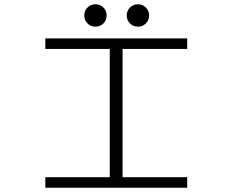

<svg xmlns="http://www.w3.org/2000/svg" viewBox="-20 -880 1090 900"><path d="M464.8 -770.2Q449.5 -755 427.5 -755Q405.5 -755 390.2 -770.2Q375 -785.5 375 -807.5Q375 -829.5 390.2 -844.8Q405.5 -860 427.5 -860Q449.5 -860 464.8 -844.8Q480 -829.5 480 -807.5Q480 -785.5 464.8 -770.2ZM663.8 -770.2Q648.5 -755 626.5 -755Q604.5 -755 589.2 -770.2Q574 -785.5 574 -807.5Q574 -829.5 589.2 -844.8Q604.5 -860 626.5 -860Q648.5 -860 663.8 -844.8Q679 -829.5 679 -807.5Q679 -785.5 663.8 -770.2ZM857.5 -650.5H554.5V-49.5H857.5V0H192.5V-49.5H494.5V-650.5H192.5V-700H857.5Z"/></svg>

Font: League Mono Extended UltraLight
Style: Regular
Weight: 200
Width: 9
Designer: Tyler Finck
Foundry: The League of Moveable Type / Tyler Finck
Version: Version 2.210